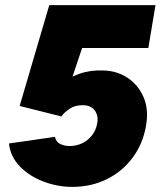

<svg xmlns="http://www.w3.org/2000/svg" viewBox="-20 -720 629 752"><path d="M263 12Q205 12 150 -9Q95 -30 58 -68Q21 -106 15 -158L195 -184Q200 -163 217 -155.5Q234 -148 253 -148Q280 -148 303 -159.5Q326 -171 341.5 -191.5Q357 -212 361 -239Q366 -267 351 -287.5Q336 -308 303 -308Q273 -308 252 -293.5Q231 -279 220 -264L57 -305L173 -700H589L561 -532H178L173 -694H356L218 -283L138 -310Q146 -325 166.5 -348Q187 -371 218 -393.5Q249 -416 291 -431Q333 -446 384 -444Q438 -443 480 -415Q522 -387 542.5 -339Q563 -291 552 -228Q540 -157 499.5 -102.5Q459 -48 398 -18Q337 12 263 12Z"/></svg>

Font: Figtree Light Black
Style: Italic
Weight: 900
Italic angle: -9.5°
Version: Version 2.000